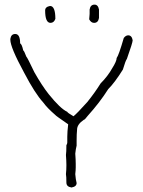

<svg xmlns="http://www.w3.org/2000/svg" viewBox="-20 -825 626 843"><path d="M46.9 -675.8Q68.4 -675.8 68.4 -634.8Q76.2 -630.9 82 -603.5Q85.4 -603.5 95.7 -576.2Q99.1 -574.7 130.9 -507.8Q164.1 -449.2 193.4 -412.1Q245.1 -347.7 275.4 -334Q275.9 -330.1 302.7 -314.5Q318.4 -327.1 363.3 -377Q396 -417.5 421.9 -459Q453.1 -490.2 472.7 -525.4Q492.2 -556.2 492.2 -570.3Q501.5 -582.5 523.4 -658.2Q532.2 -669.9 543 -669.9Q558.6 -669.9 562.5 -648.4Q562.5 -637.7 537.1 -566.4Q531.2 -559.1 519.5 -519.5Q483.9 -462.4 455.1 -433.6Q418 -375 365.2 -316.4Q352.1 -298.8 347.7 -298.8Q318.4 -278.8 318.4 -255.9Q316.4 -236.3 316.4 -207V-185.5Q312.5 -170.9 310.5 -150.4Q312.5 -124 312.5 -105.5V-89.8Q312.5 -77.6 310.5 -60.5Q312.5 -35.6 316.4 -21.5Q316.4 -5.9 294.9 -2H293Q271.5 -5.4 271.5 -23.4Q271.5 -50.3 269.5 -60.5Q271.5 -78.1 271.5 -99.6Q271.5 -118.2 269.5 -144.5Q271.5 -157.2 271.5 -187.5Q275.4 -193.8 275.4 -199.2V-224.6Q275.4 -245.6 279.3 -279.3Q223.1 -317.9 222.7 -320.3Q187 -351.1 169.9 -375Q133.3 -415 85.9 -505.9Q25.4 -617.2 25.4 -650.4V-654.3Q28.8 -675.8 46.9 -675.8ZM395 -804.7Q410.6 -804.7 414.6 -783.2V-746.1Q411.1 -724.6 393.1 -724.6Q379.9 -724.6 371.6 -740.2L373.5 -763.7V-783.2Q377 -804.7 395 -804.7ZM199.7 -798.8Q223.1 -798.8 223.1 -742.2Q216.8 -724.6 201.7 -724.6Q178.2 -724.6 178.2 -779.3Q178.2 -794.9 199.7 -798.8Z"/></svg>

Font: CEF Fonts CJK
Style: Regular
Weight: 400
Designer: PartyBoss (派对大魔王)
Version: Release 2.25